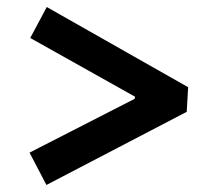

<svg xmlns="http://www.w3.org/2000/svg" viewBox="-20 -520 617 546"><path d="M112 6 64 -86 363 -239 364 -245 66 -412 113 -500 515 -272 511 -202Z"/></svg>

Font: Eczar
Style: Bold
Weight: 700
Designer: Vaibhav Singh
Foundry: Rosetta Type Foundry
Version: Version 2.000